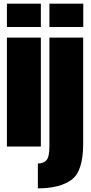

<svg xmlns="http://www.w3.org/2000/svg" viewBox="-20 -805 498 1055"><path d="M18 0H204.5V-598.5H18ZM18 -785V-656.5H204.5V-785ZM188 230Q308 230 372.5 183.2Q437 136.5 437 -14.5V-598.5H251.5V-1Q251.5 58 234.8 75.8Q218 93.5 188 93.5ZM251.5 -785V-656.5H437.5V-785Z"/></svg>

Font: Anybody ExtraCondensed Black
Style: Regular
Weight: 900
Width: 2
Version: Version 1.113;gftools[0.9.25]